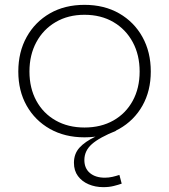

<svg xmlns="http://www.w3.org/2000/svg" viewBox="-20 -558 698 792"><path d="M328.5 8.5Q247.5 8.5 186 -26.2Q124.5 -61 90 -122Q55.5 -183 55.5 -263Q55.5 -343.5 90 -405.5Q124.5 -467.5 185.8 -502.8Q247 -538 328.5 -538Q410 -538 471.5 -502.8Q533 -467.5 567.5 -405.5Q602 -343.5 602 -263Q602 -183 567.5 -122Q533 -61 471.5 -26.2Q410 8.5 328.5 8.5ZM328.5 -32Q396.5 -32 447.8 -61Q499 -90 527.5 -142.2Q556 -194.5 556 -263Q556 -331.5 527.5 -384.2Q499 -437 447.8 -467Q396.5 -497 328.5 -497Q261 -497 209.8 -467Q158.5 -437 130 -384.2Q101.5 -331.5 101.5 -263Q101.5 -194.5 130 -142.2Q158.5 -90 209.8 -61Q261 -32 328.5 -32ZM472.5 163.5 482 199.5Q468 204.5 449 209.2Q430 214 406.5 214Q373 214 345.5 202.2Q318 190.5 301.5 168.2Q285 146 285 113.5Q285 76.5 307.8 51.2Q330.5 26 375 5V-12.5L460 -19Q390 9 359 36.5Q328 64 328 102Q328 136.5 351 155.8Q374 175 412.5 175Q428.5 175 443.8 171.5Q459 168 472.5 163.5Z"/></svg>

Font: Hepta Slab ExtraLight Light
Style: Regular
Weight: 300
Version: Version 1.100